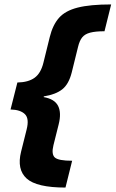

<svg xmlns="http://www.w3.org/2000/svg" viewBox="-20 -695 521 865"><path d="M275 150Q145 150 100 109.2Q55 68.3 75 -11.7L100 -111.7Q112.5 -160.8 92.1 -180.8Q71.7 -200.8 27.5 -201.7L58.3 -323.3Q107.5 -324.2 135.8 -344.6Q164.2 -365 175.8 -413.3L204.2 -528.3Q217.5 -582.5 245.8 -614.6Q274.2 -646.7 330 -660.8Q385.8 -675 480.8 -675L450.8 -554.2Q410 -554.2 386.2 -547.9Q362.5 -541.7 350.4 -526.7Q338.3 -511.7 331.7 -484.2L303.3 -369.2Q290 -315.8 260.4 -292.5Q230.8 -269.2 177.5 -260.8L176.7 -257.5Q225.8 -249.2 241.7 -217.9Q257.5 -186.7 244.2 -134.2L220.8 -40.8Q210.8 0 227.1 14.6Q243.3 29.2 305 29.2Z"/></svg>

Font: Funnel Sans Light ExtraBold
Style: Italic
Weight: 800
Italic angle: -14.036°
Version: Version 1.000